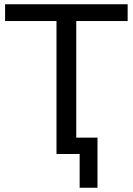

<svg xmlns="http://www.w3.org/2000/svg" viewBox="-20 -725 624 904"><path d="M355 159V0H246V-626H4V-705H581V-626H339V-77H439V159Z"/></svg>

Font: Nunito Sans Medium
Style: Regular
Weight: 500
Designer: Vernon Adams
Foundry: Vernon Adams
Version: Version 3.101; ttfautohint (v1.8.4.7-5d5b);gftools[0.9.27]